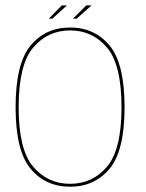

<svg xmlns="http://www.w3.org/2000/svg" viewBox="-20 -702 551 726"><path d="M245 4Q337.5 4 394.2 -63.8Q451 -131.5 451 -296.5Q451 -462 394.2 -530Q337.5 -598 245 -598Q152.5 -598 95.8 -530Q39 -462 39 -296.5Q39 -131.5 95.8 -63.8Q152.5 4 245 4ZM245 -7Q160.5 -7 105.5 -71.5Q50.5 -136 50.5 -296.5Q50.5 -457.5 105.5 -522.2Q160.5 -587 245 -587Q329.5 -587 384.5 -522.2Q439.5 -457.5 439.5 -296.5Q439.5 -136 384.5 -71.5Q329.5 -7 245 -7ZM256 -631.5H270L326 -681.5H306ZM164.5 -631.5H178L233 -681.5H213.5Z"/></svg>

Font: Anybody Thin Thin
Style: Regular
Weight: 250
Version: Version 1.113;gftools[0.9.25]